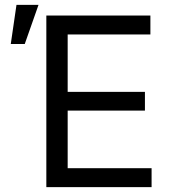

<svg xmlns="http://www.w3.org/2000/svg" viewBox="-20 -771 700 791"><path d="M170.9 -707H599.6V-628.9H258.8V-392.6H577.1V-315.4H258.8V-78.1H604.5V0H170.9ZM47.9 -751H138.7L82 -589.8H24.4Z"/></svg>

Font: WEMIX Pretendard Variable
Style: Regular
Weight: 400
Designer: Base glyphs from Inter by Rasmus Andersson; Hangeul glyphs from Noto Sans CJK(Source Han Sans) by Jang Soo-young and Kan
Foundry: Kil Hyung-jin
Version: Version 1.000;Glyphs 3.2 (3208)